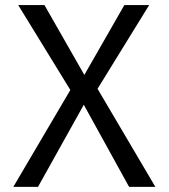

<svg xmlns="http://www.w3.org/2000/svg" viewBox="-20 -726 655 746"><path d="M50.8 -706.2H152.8L307.7 -434.9L463.1 -706.2H559.5L359 -381L583.6 0H481.5L305.6 -319L127.7 0H31.8L253.3 -376.4Z"/></svg>

Font: FiraCode Nerd Font
Style: Regular
Weight: 400
Designer: Carrois Corporate, Edenspiekermann AG, Nikita Prokopov
Foundry: Carrois Corporate, Edenspiekermann AG, Nikita Prokopov
Version: Version 6.002;Nerd Fonts 2.1.0